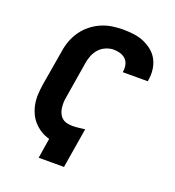

<svg xmlns="http://www.w3.org/2000/svg" viewBox="-135 -849 869 955"><g transform="rotate(20 300.0 -371.5)"><path d="M177 0 194 -106Q170 -112 149 -125Q128 -138 111.5 -156Q95 -174 84.5 -197Q74 -220 69.5 -245Q65 -270 66.5 -296.5Q68 -323 72 -349L104 -538Q108 -566 118.5 -594Q129 -622 146.5 -647Q164 -672 188 -691Q212 -710 239.5 -722Q267 -734 296 -738.5Q325 -743 353 -743Q382 -743 410 -739.5Q438 -736 462.5 -726Q487 -716 508.5 -699Q530 -682 542.5 -659Q555 -636 559 -608Q563 -580 558 -552L557 -543H425V-547Q428 -565 424 -582.5Q420 -600 408 -611.5Q396 -623 379 -628Q362 -633 344 -633Q324 -633 303 -624Q282 -615 267.5 -598.5Q253 -582 245 -561.5Q237 -541 234 -520L203 -331Q200 -316 199.5 -301Q199 -286 201 -271.5Q203 -257 209 -244Q215 -231 225.5 -222Q236 -213 250.5 -209.5Q265 -206 281 -206Q297 -206 313 -208Q329 -210 346 -212L311 0Z"/></g></svg>

Font: Iosevka XBd Ex Obl
Style: Regular
Weight: 800
Width: 7
Italic angle: -9°
Monospace: yes
Designer: Belleve Invis
Foundry: Belleve Invis
Version: Version 32.5.0; ttfautohint (v1.8.4)